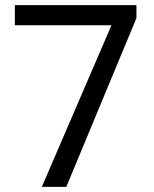

<svg xmlns="http://www.w3.org/2000/svg" viewBox="-20 -731 604 751"><path d="M143.6 0H239.3L513.7 -660.2V-710.9H38.1V-632.3H416Z"/></svg>

Font: Roboto Flex
Style: wght 400 wdth 100 opsz 14.0 GRAD 0.00 slnt 0.00 XTRA 468 XOPQ 96 YOPQ 79 YTLC 514 YTUC 712 YTAS 750 YTDE -203.00 YTFI 738
Weight: 400
Designer: Berlow after Robertson
Foundry: Google
Version: Version 3.100